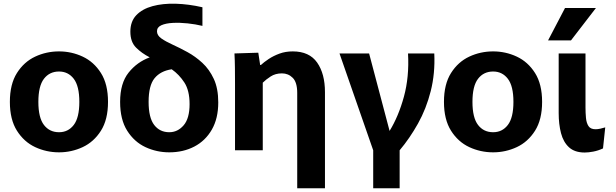

<svg xmlns="http://www.w3.org/2000/svg" viewBox="-20 -807 3307 1031"><path d="M297 11Q229 11 169 -17Q109 -45 71 -105Q33 -165 33 -260Q33 -355 71 -415Q109 -475 169 -503Q229 -531 297 -531Q364 -531 424 -503Q484 -475 522 -415Q560 -355 560 -260Q560 -165 522 -105Q484 -45 424 -17Q364 11 297 11ZM297 -97Q346 -97 376 -136Q406 -175 406 -260Q406 -345 376 -384Q346 -423 297 -423Q246 -423 216 -384Q186 -345 186 -260Q186 -175 216 -136Q246 -97 297 -97Z M1152 -257Q1152 -171 1117.5 -111Q1083 -51 1023.5 -20Q964 11 889 11Q821 11 761 -17Q701 -45 663 -105Q625 -165 625 -260Q625 -360 670.5 -417Q716 -474 784 -499Q741 -521 710.5 -551.5Q680 -582 680 -637Q680 -692 712 -725.5Q744 -759 799 -774Q854 -789 923.5 -787Q993 -785 1067 -768V-668Q1030 -677 987.5 -681.5Q945 -686 907.5 -684Q870 -682 846.5 -671.5Q823 -661 823 -639Q823 -617 846.5 -600.5Q870 -584 907.5 -567Q945 -550 987 -527Q1029 -504 1066.5 -469.5Q1104 -435 1128 -383.5Q1152 -332 1152 -257ZM778 -260Q778 -175 808 -136Q838 -97 889 -97Q934 -97 966 -134Q998 -171 998 -248Q998 -321 970 -364Q942 -407 902 -435Q842 -426 810 -387Q778 -348 778 -260Z M1242 -355Q1242 -402 1241.5 -443Q1241 -484 1239 -520L1367 -524L1377 -458H1381Q1397 -473 1422.5 -490Q1448 -507 1480.5 -519Q1513 -531 1552 -531Q1641 -531 1683 -471Q1725 -411 1725 -312V204H1576V-308Q1576 -365 1552 -389Q1528 -413 1494 -413Q1459 -413 1433.5 -396.5Q1408 -380 1391 -363V0H1242Z M1984 204V0L1803 -520H1962L2072 -104Q2120 -182 2149 -288Q2178 -394 2171 -520H2312Q2317 -413 2293 -318Q2269 -223 2224.5 -143.5Q2180 -64 2126 0V204Z M2628 11Q2560 11 2500 -17Q2440 -45 2402 -105Q2364 -165 2364 -260Q2364 -355 2402 -415Q2440 -475 2500 -503Q2560 -531 2628 -531Q2695 -531 2755 -503Q2815 -475 2853 -415Q2891 -355 2891 -260Q2891 -165 2853 -105Q2815 -45 2755 -17Q2695 11 2628 11ZM2628 -97Q2677 -97 2707 -136Q2737 -175 2737 -260Q2737 -345 2707 -384Q2677 -423 2628 -423Q2577 -423 2547 -384Q2517 -345 2517 -260Q2517 -175 2547 -136Q2577 -97 2628 -97Z M3218 -10Q3192 2 3166 7Q3140 12 3120 12Q3066 12 3035.5 -16Q3005 -44 2992.5 -92Q2980 -140 2980 -200V-520H3124V-230Q3124 -201 3126.5 -174Q3129 -147 3140 -130Q3151 -113 3178 -113Q3189 -113 3203.5 -116Q3218 -119 3230 -123ZM2923 -590 3014 -764H3180L3046 -590Z"/></svg>

Font: Murecho SemiBold
Style: Regular
Weight: 600
Designer: Neil Summerour
Foundry: Positype
Version: Version 1.010; ttfautohint (v1.8.3)